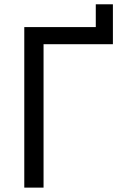

<svg xmlns="http://www.w3.org/2000/svg" viewBox="-20 -856 626 876"><path d="M90.8 0V-732.4H417V-836.4H495.1V-654.3H178.7V0Z"/></svg>

Font: Consola Mono
Style: Book
Weight: 400
Monospace: yes
Version: Version 2.001